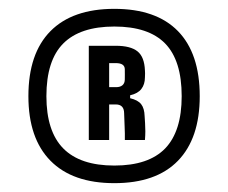

<svg xmlns="http://www.w3.org/2000/svg" viewBox="-20 -903 513 432"><path d="M237.3 -490.9Q143.2 -490.9 93.6 -541.3Q43.9 -591.7 43.9 -686.6Q43.9 -782.8 93.6 -833Q143.2 -883.1 237.3 -883.1Q331.5 -883.1 380.4 -833Q429.4 -782.8 429.4 -686.6Q429.4 -591.7 380.4 -541.3Q331.5 -490.9 237.3 -490.9ZM237.3 -530.5Q314.3 -530.5 351.6 -569Q388.8 -607.6 388.8 -686.6Q388.8 -766.9 351.6 -805.1Q314.3 -843.3 237.3 -843.3Q160.4 -843.3 122.4 -805.2Q84.4 -767.1 84.4 -686.6Q84.4 -607.6 122.4 -569Q160.4 -530.5 237.3 -530.5ZM179.8 -588V-800H240.5Q273.7 -800 289.3 -787.5Q304.9 -775.1 306.1 -744.5Q306.4 -742.8 306.4 -738.1Q306.4 -733.4 306.1 -728.7Q306 -713.1 298.1 -702.9Q290.3 -692.6 272.8 -688.6V-682Q290.3 -677.9 297.6 -668.6Q304.9 -659.3 305.4 -641.7Q305.9 -634.5 306.4 -625.9Q307 -617.3 307 -607.8Q307 -598.3 306.1 -588H260.9Q261.2 -602.2 260.4 -618.5Q259.6 -634.9 259.3 -648Q259.2 -668 240.5 -668H225.6V-588ZM225.6 -706.9H241.4Q250.5 -706.9 255.6 -711.3Q260.7 -715.7 260.8 -724.1Q260.9 -730 260.9 -735.3Q260.9 -740.7 260.8 -747.5Q260.4 -761 240.5 -761H225.6Z"/></svg>

Font: Big Shoulders Text SC Thin
Style: Regular
Weight: 100
Designer: Patric King
Foundry: XO Type Co
Version: Version 2.002